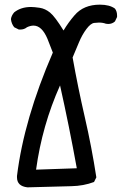

<svg xmlns="http://www.w3.org/2000/svg" viewBox="-20 -805 540 825"><path d="M98 0Q53 -5 53 -43V-49Q83 -293 207 -579L184 -638Q160 -695 124 -695Q111 -695 96 -688Q84 -678 67 -678H61L41 -688Q29 -703 27 -723Q29 -738 41 -752Q70 -775 113 -775Q127 -775 150.5 -771.5Q174 -768 195 -751Q216 -734 253 -674Q274 -709 300 -739Q339 -785 409 -785Q451 -785 474 -768Q483 -756 483 -739V-732L474 -713Q462 -702 445 -702L435 -703Q422 -708 405 -708Q400 -708 385 -706.5Q370 -705 351.5 -680.5Q333 -656 319.5 -623.5Q306 -591 292 -558Q315 -429 344.5 -301Q374 -173 394 -43L384 -23Q339 -6 286.5 -5Q234 -4 98 0ZM135 -76 310 -82Q277 -264 238 -438Q161 -266 135 -76Z"/></svg>

Font: Xiaolai SC
Style: Regular
Weight: 400
Designer: Nozomi Seto 瀬戸のぞみ
Version: Version 3.11;December 4, 2020;FontCreator 13.0.0.2613 64-bit